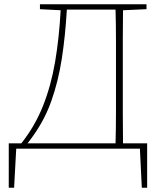

<svg xmlns="http://www.w3.org/2000/svg" viewBox="-20 -696 754 899"><path d="M167 -653V-676H666V-653L556 -648Q555 -579 555 -508.5Q555 -438 555 -362V-327Q555 -242 555 -168.5Q555 -95 556 -25H669V183H644L635 0H56L46 183H21V-25H80Q144 -106 181.5 -200.5Q219 -295 238 -406.5Q257 -518 264 -648ZM220 -222Q200 -166 172 -117.5Q144 -69 109 -25H521Q523 -95 523 -168.5Q523 -242 523 -327V-362Q523 -439 523 -510Q523 -581 521 -651H293Q286 -529 269.5 -422Q253 -315 220 -222Z"/></svg>

Font: Source Serif 4 SmText ExtraLight
Style: Regular
Weight: 200
Designer: Frank Grießhammer
Foundry: Adobe
Version: Version 4.005;hotconv 1.1.0;makeotfexe 2.6.0